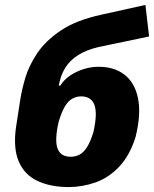

<svg xmlns="http://www.w3.org/2000/svg" viewBox="-20 -748 625 779"><path d="M259 11Q185 11 132 -14Q79 -39 56 -93Q33 -147 45 -232L62 -342Q68 -382 82.5 -431.5Q97 -481 131 -532Q165 -583 228 -625Q291 -667 394 -689L570 -728L585 -600L379 -557Q332 -546 298 -525Q264 -504 244.5 -472.5Q225 -441 218 -398L220 -401H225Q240 -425 264.5 -441.5Q289 -458 319 -467.5Q349 -477 377 -477Q442 -478 484.5 -445.5Q527 -413 540 -349Q553 -285 530 -192Q506 -116 463 -71Q420 -26 366.5 -7.5Q313 11 259 11ZM267 -112Q286 -112 302.5 -120.5Q319 -129 333 -151Q347 -173 359 -212Q376 -288 363 -322.5Q350 -357 309 -357Q291 -357 274 -348Q257 -339 243.5 -316.5Q230 -294 218 -254Q201 -179 213.5 -145.5Q226 -112 267 -112Z"/></svg>

Font: Nunito Sans 7pt Condensed Black
Style: Italic
Weight: 900
Width: 3
Italic angle: -9°
Designer: Vernon Adams
Foundry: Vernon Adams
Version: Version 3.101;gftools[0.9.27]